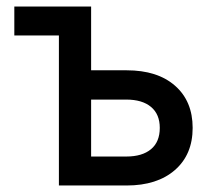

<svg xmlns="http://www.w3.org/2000/svg" viewBox="-20 -570 640 590"><path d="M161 0V-461H24V-550H260V-354H369Q464 -354 518 -306.5Q572 -259 572 -177Q572 -95 517.5 -47.5Q463 0 369 0ZM260 -89H368Q417 -89 444 -111.5Q471 -134 471 -177Q471 -219 444 -241.5Q417 -264 368 -264H260Z"/></svg>

Font: JetBrains Mono NL Medium
Style: Regular
Weight: 500
Monospace: yes
Designer: Philipp Nurullin, Konstantin Bulenkov
Foundry: JetBrains
Version: Version 2.305; ttfautohint (v1.8.4.7-5d5b)